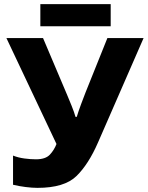

<svg xmlns="http://www.w3.org/2000/svg" viewBox="-20 -898 714 928"><path d="M674 -714H499L393 -450Q385 -430 371.5 -393.5Q358 -357 351 -333H345Q339 -355 326 -387Q313 -419 305 -438L188 -714H11L253 -202Q242 -173 221 -150.5Q200 -128 154 -128Q128 -128 98 -132Q68 -136 43 -146V-5Q72 2 104 6Q136 10 161 10Q291 10 349.5 -47Q408 -104 454 -210ZM515 -878V-771H175V-878Z"/></svg>

Font: Noto Sans UI Extra
Style: Regular
Weight: 800
Designer: Monotype Design Team
Foundry: Monotype Imaging Inc.
Version: Version 1.901